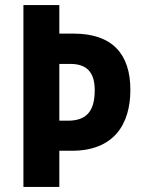

<svg xmlns="http://www.w3.org/2000/svg" viewBox="-20 -734 561 754"><path d="M492 -381C492 -522 421 -602 269 -602H213V-714H72V0H213V-142H263C427 -142 492 -246 492 -381ZM246 -260H213V-483H256C321 -483 352 -450 352 -380C352 -295 318 -260 246 -260Z"/></svg>

Font: Noto Sans Armenian Condensed
Style: Regular
Weight: 400
Width: 3
Designer: Monotype Design Team
Foundry: Monotype Imaging Inc.
Version: Version 2.008